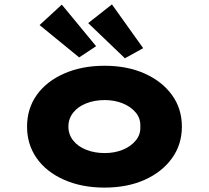

<svg xmlns="http://www.w3.org/2000/svg" viewBox="-20 -843 949 873"><path d="M455 10Q352 10 271.5 -25.5Q191 -61 147 -123.5Q103 -186 103 -267Q103 -349 147 -411Q191 -473 271.5 -508.5Q352 -544 455 -544Q559 -544 638 -508.5Q717 -473 762 -411Q807 -349 807 -267Q807 -186 762 -123.5Q717 -61 638 -25.5Q559 10 455 10ZM456 -147Q501 -147 538 -162Q575 -177 597.5 -204.5Q620 -232 618 -267Q620 -304 597.5 -331Q575 -358 538 -373Q501 -388 456 -388Q410 -388 372 -373Q334 -358 312.5 -330.5Q291 -303 291 -267Q291 -232 312.5 -204.5Q334 -177 372 -162Q410 -147 456 -147ZM548 -578 381 -738 489 -823 631 -624ZM340 -582 160 -729 261 -822 417 -633Z"/></svg>

Font: Lexend Peta ExtraBold
Style: Regular
Weight: 800
Version: Version 1.007